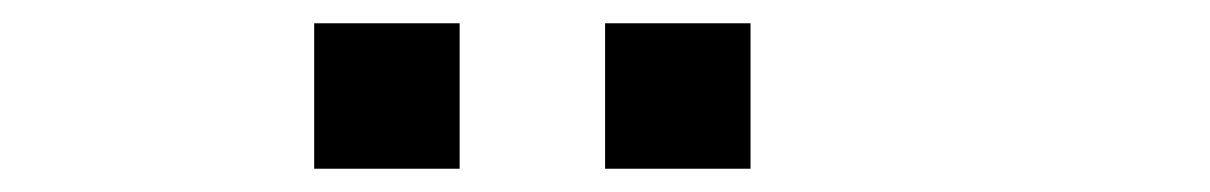

<svg xmlns="http://www.w3.org/2000/svg" viewBox="-20 -895 1040 165"><path d="M250 -875H375V-750H250ZM500 -875H625V-750H500Z"/></svg>

Font: Pixel Operator Mono 8
Style: Regular
Weight: 400
Monospace: yes
Designer: Jayvee Enaguas (HarvettFox96)
Foundry: The Grandoplex Project
Version: Version 1.5.0 (October 25, 2015)